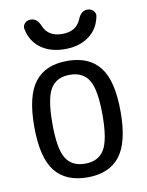

<svg xmlns="http://www.w3.org/2000/svg" viewBox="-85 -806 670 877"><g transform="rotate(-10 250.0 -367.5)"><path d="M338.9 -420.9Q311.5 -465.8 250 -465.8Q188.5 -465.8 161.1 -420.9Q133.8 -376 133.8 -259.8Q133.8 -143.6 161.1 -98.6Q188.5 -53.7 250 -53.7Q311.5 -53.7 338.9 -98.6Q366.2 -143.6 366.2 -259.8Q366.2 -376 338.9 -420.9ZM400.4 -53.7Q350.6 9.8 250 9.8Q149.4 9.8 99.6 -53.7Q49.8 -117.2 49.8 -260.3Q49.8 -403.3 99.6 -466.8Q149.4 -530.3 250 -530.3Q350.6 -530.3 400.4 -466.8Q450.2 -403.3 450.2 -260.3Q450.2 -117.2 400.4 -53.7ZM336.9 -708Q351.6 -745.1 381.8 -745.1Q397.5 -745.1 408.7 -733.9Q419.9 -722.7 417 -708Q406.2 -650.4 361.8 -617.7Q317.4 -585 250 -585Q182.6 -585 138.2 -617.7Q93.8 -650.4 83 -708Q80.1 -722.7 90.8 -733.9Q101.6 -745.1 118.2 -745.1Q148.4 -745.1 163.1 -708Q184.6 -655.3 250 -655.3Q315.4 -655.3 336.9 -708Z"/></g></svg>

Font: Rounded-X Mgen+ 1mn regular
Style: Regular
Weight: 400
Designer: [Source Han Sans]
Ryoko NISHIZUKA  (kana & ideographs); Paul D. Hunt (Latin, Greek & Cyrillic); Wenlong ZHANG  (bopomofo
Version: Version 1.059.20150602